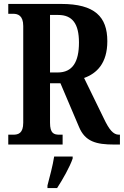

<svg xmlns="http://www.w3.org/2000/svg" viewBox="-20 -734 629 975"><path d="M22 0H298V-50H282C253 -50 234 -57 234 -111V-311H287L381 -90C412 -15 468 0 560 0H589V-50H584C555 -50 534 -76 507 -133L407 -338C471 -361 525 -412 525 -525C525 -649 461 -714 291 -714H22V-664H47C70 -664 98 -656 98 -602V-111C98 -57 73 -50 47 -50H22ZM273 -366H234V-658H276C347 -658 381 -614 381 -518C381 -419 348 -366 273 -366ZM221 208V221H270C298 178 335 113 349 71V61H255C248 107 232 166 221 208Z"/></svg>

Font: Noto Serif Sinhala ExtraCondensed
Style: Bold
Weight: 700
Width: 2
Designer: Jelle Bosma - Monotype Design Team
Foundry: Monotype Imaging Inc.
Version: Version 2.007